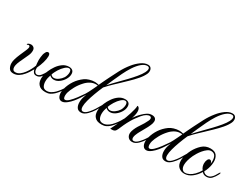

<svg xmlns="http://www.w3.org/2000/svg" viewBox="-57 -1319 2515 1915"><g transform="rotate(30 1200.5 -361.0)"><path d="M111 7Q76 7 61 -18Q46 -43 46 -74Q46 -96 52 -117Q62 -152 77.5 -187.5Q93 -223 107 -255Q109 -260 114 -272.5Q119 -285 120 -297V-300Q120 -308 115.5 -312Q111 -316 106 -316Q98 -316 93 -312Q91 -310 88 -310Q85 -310 85 -313Q85 -322 95 -326Q109 -333 124 -333Q142 -333 155.5 -321.5Q169 -310 169 -287Q169 -258 156 -229.5Q143 -201 130 -173Q119 -150 108 -125.5Q97 -101 92 -79Q89 -66 89 -53Q89 -37 97 -25.5Q105 -14 125 -14Q151 -14 174 -31Q197 -48 216.5 -74Q236 -100 250 -127.5Q264 -155 271 -175Q270 -183 268 -199.5Q266 -216 266 -237Q266 -253 268 -270.5Q270 -288 274 -306Q277 -317 286 -334Q295 -351 309 -351Q320 -353 326 -343.5Q332 -334 332 -318Q332 -287 320 -245Q308 -203 288 -162Q287 -133 296.5 -117Q306 -101 322 -101Q346 -101 366.5 -127Q387 -153 401 -182Q408 -195 413 -195Q416 -195 416 -191Q416 -184 411 -175Q401 -155 389.5 -134.5Q378 -114 361.5 -101Q345 -88 321 -88Q300 -88 289 -102Q278 -116 275 -135Q262 -112 248.5 -91Q235 -70 222 -55Q200 -28 172.5 -10.5Q145 7 111 7Z M483 8Q425 8 401 -22Q389 -35 384 -53Q379 -71 379 -90Q379 -114 385 -138.5Q391 -163 400 -184Q414 -217 437 -250.5Q460 -284 492.5 -307Q525 -330 564 -330Q590 -330 605 -317Q620 -304 620 -277Q620 -246 601 -214.5Q582 -183 553 -162Q524 -141 493 -141Q465 -141 444 -161Q438 -145 434 -125.5Q430 -106 430 -86Q430 -55 442.5 -32Q455 -9 488 -9Q512 -9 534.5 -21.5Q557 -34 575 -52Q595 -73 613 -97Q631 -121 648 -153Q650 -156 651 -156Q655 -156 655 -147Q655 -141 651 -134Q636 -107 616 -79.5Q596 -52 575 -32Q556 -14 534 -3Q512 8 483 8ZM449 -176Q456 -166 465.5 -161.5Q475 -157 485 -157Q509 -157 535 -175.5Q561 -194 577 -219Q584 -230 589.5 -248Q595 -266 595 -282Q595 -296 589.5 -306.5Q584 -317 568 -317Q550 -317 525.5 -295Q501 -273 479 -238Q472 -226 463.5 -210Q455 -194 449 -176Z M892 7Q858 7 843 -16.5Q828 -40 828 -75Q828 -110 840 -144L850 -173L813 -116Q799 -94 776.5 -66.5Q754 -39 729 -19Q697 7 671 7Q646 7 632.5 -14Q619 -35 619 -67Q619 -89 625 -111Q640 -167 671 -213.5Q702 -260 749 -294Q769 -309 800 -318.5Q831 -328 862 -328Q874 -328 886 -326Q898 -324 908 -321Q916 -339 926.5 -361Q937 -383 947.5 -404.5Q958 -426 965 -440Q985 -481 1015 -538Q1045 -595 1085 -644Q1116 -683 1156.5 -712.5Q1197 -742 1235 -742Q1258 -742 1269.5 -728Q1281 -714 1281 -694Q1281 -676 1274 -661Q1258 -625 1223.5 -585Q1189 -545 1149.5 -507.5Q1110 -470 1079 -440Q1053 -415 1033 -396.5Q1013 -378 996 -360Q979 -342 959 -320Q937 -270 918.5 -220Q900 -170 888.5 -127Q877 -84 877 -55Q877 -14 902 -11Q919 -11 934 -22Q949 -33 960 -46Q983 -71 1002 -101Q1021 -131 1040 -165Q1043 -169 1046 -169Q1050 -169 1050 -163Q1050 -158 1048 -155Q1030 -122 1009.5 -89Q989 -56 960 -27Q947 -14 930 -3.5Q913 7 892 7ZM975 -355Q998 -381 1018 -401.5Q1038 -422 1067 -452Q1095 -480 1131.5 -518Q1168 -556 1200.5 -595Q1233 -634 1248 -664Q1260 -688 1260 -703Q1260 -728 1235 -728Q1204 -728 1170.5 -699.5Q1137 -671 1105 -622Q1078 -580 1054 -530.5Q1030 -481 1010 -435Q990 -389 975 -355ZM692 -24Q710 -24 735.5 -48.5Q761 -73 788.5 -109.5Q816 -146 839 -181Q846 -191 857.5 -214Q869 -237 882 -263.5Q895 -290 904 -310Q898 -312 892.5 -312Q887 -312 881 -312Q850 -312 819.5 -295.5Q789 -279 765 -252Q731 -215 708 -172.5Q685 -130 676 -98Q671 -80 671 -61Q671 -46 675.5 -35Q680 -24 692 -24Z M1130 8Q1072 8 1048 -22Q1036 -35 1031 -53Q1026 -71 1026 -90Q1026 -114 1032 -138.5Q1038 -163 1047 -184Q1061 -217 1084 -250.5Q1107 -284 1139.5 -307Q1172 -330 1211 -330Q1237 -330 1252 -317Q1267 -304 1267 -277Q1267 -246 1248 -214.5Q1229 -183 1200 -162Q1171 -141 1140 -141Q1112 -141 1091 -161Q1085 -145 1081 -125.5Q1077 -106 1077 -86Q1077 -55 1089.5 -32Q1102 -9 1135 -9Q1159 -9 1181.5 -21.5Q1204 -34 1222 -52Q1242 -73 1260 -97Q1278 -121 1295 -153Q1297 -156 1298 -156Q1302 -156 1302 -147Q1302 -141 1298 -134Q1283 -107 1263 -79.5Q1243 -52 1222 -32Q1203 -14 1181 -3Q1159 8 1130 8ZM1096 -176Q1103 -166 1112.5 -161.5Q1122 -157 1132 -157Q1156 -157 1182 -175.5Q1208 -194 1224 -219Q1231 -230 1236.5 -248Q1242 -266 1242 -282Q1242 -296 1236.5 -306.5Q1231 -317 1215 -317Q1197 -317 1172.5 -295Q1148 -273 1126 -238Q1119 -226 1110.5 -210Q1102 -194 1096 -176Z M1480 6Q1451 6 1434.5 -12Q1418 -30 1418 -57Q1418 -70 1423 -87Q1437 -131 1467.5 -174.5Q1498 -218 1518 -261Q1525 -275 1525 -286Q1525 -297 1518.5 -302.5Q1512 -308 1503 -308Q1490 -308 1470.5 -297.5Q1451 -287 1426 -258Q1411 -240 1392 -214Q1373 -188 1361 -167Q1341 -133 1325 -98.5Q1309 -64 1297 -35Q1287 -12 1273 -5.5Q1259 1 1246 0Q1233 -1 1226 0Q1254 -55 1281 -116Q1308 -177 1327 -238Q1336 -266 1342 -292.5Q1348 -319 1347 -327V-329Q1347 -337 1355 -333Q1368 -326 1373 -312.5Q1378 -299 1378 -282Q1378 -263 1373 -241.5Q1368 -220 1361 -203Q1374 -221 1389 -239.5Q1404 -258 1422 -275Q1443 -296 1467 -311.5Q1491 -327 1519 -327Q1546 -327 1558.5 -315Q1571 -303 1571 -283Q1571 -262 1559 -235Q1546 -204 1527.5 -173Q1509 -142 1494 -113Q1491 -107 1484.5 -94.5Q1478 -82 1473 -67Q1471 -60 1469 -52.5Q1467 -45 1467 -37Q1467 -27 1471.5 -18.5Q1476 -10 1489 -10Q1506 -10 1521.5 -21.5Q1537 -33 1548 -46Q1571 -71 1590.5 -101.5Q1610 -132 1629 -166Q1632 -170 1633 -170Q1637 -170 1637 -161Q1637 -155 1635 -152Q1617 -119 1597 -87.5Q1577 -56 1548 -27Q1535 -14 1518 -4Q1501 6 1480 6Z M1865 7Q1831 7 1816 -16.5Q1801 -40 1801 -75Q1801 -110 1813 -144L1823 -173L1786 -116Q1772 -94 1749.5 -66.5Q1727 -39 1702 -19Q1670 7 1644 7Q1619 7 1605.5 -14Q1592 -35 1592 -67Q1592 -89 1598 -111Q1613 -167 1644 -213.5Q1675 -260 1722 -294Q1742 -309 1773 -318.5Q1804 -328 1835 -328Q1847 -328 1859 -326Q1871 -324 1881 -321Q1889 -339 1899.5 -361Q1910 -383 1920.5 -404.5Q1931 -426 1938 -440Q1958 -481 1988 -538Q2018 -595 2058 -644Q2089 -683 2129.5 -712.5Q2170 -742 2208 -742Q2231 -742 2242.5 -728Q2254 -714 2254 -694Q2254 -676 2247 -661Q2231 -625 2196.5 -585Q2162 -545 2122.5 -507.5Q2083 -470 2052 -440Q2026 -415 2006 -396.5Q1986 -378 1969 -360Q1952 -342 1932 -320Q1910 -270 1891.5 -220Q1873 -170 1861.5 -127Q1850 -84 1850 -55Q1850 -14 1875 -11Q1892 -11 1907 -22Q1922 -33 1933 -46Q1956 -71 1975 -101Q1994 -131 2013 -165Q2016 -169 2019 -169Q2023 -169 2023 -163Q2023 -158 2021 -155Q2003 -122 1982.5 -89Q1962 -56 1933 -27Q1920 -14 1903 -3.5Q1886 7 1865 7ZM1948 -355Q1971 -381 1991 -401.5Q2011 -422 2040 -452Q2068 -480 2104.5 -518Q2141 -556 2173.5 -595Q2206 -634 2221 -664Q2233 -688 2233 -703Q2233 -728 2208 -728Q2177 -728 2143.5 -699.5Q2110 -671 2078 -622Q2051 -580 2027 -530.5Q2003 -481 1983 -435Q1963 -389 1948 -355ZM1665 -24Q1683 -24 1708.5 -48.5Q1734 -73 1761.5 -109.5Q1789 -146 1812 -181Q1819 -191 1830.5 -214Q1842 -237 1855 -263.5Q1868 -290 1877 -310Q1871 -312 1865.5 -312Q1860 -312 1854 -312Q1823 -312 1792.5 -295.5Q1762 -279 1738 -252Q1704 -215 1681 -172.5Q1658 -130 1649 -98Q1644 -80 1644 -61Q1644 -46 1648.5 -35Q1653 -24 1665 -24Z M2088 20Q2050 20 2022.5 -4.5Q1995 -29 1995 -80Q1995 -112 2006.5 -146.5Q2018 -181 2032 -208Q2058 -257 2097.5 -293.5Q2137 -330 2192 -330Q2245 -330 2266 -301Q2287 -272 2287 -230Q2287 -213 2284 -195Q2276 -146 2251 -100Q2258 -90 2269.5 -83.5Q2281 -77 2295 -77Q2319 -77 2336 -90Q2353 -103 2365.5 -122.5Q2378 -142 2387 -159Q2393 -170 2398 -170Q2401 -170 2401 -166Q2401 -162 2395 -148Q2378 -114 2355 -89Q2332 -64 2295 -64Q2261 -64 2243 -88Q2215 -42 2175 -11Q2135 20 2088 20ZM2090 8Q2139 8 2187 -40Q2201 -54 2212.5 -69.5Q2224 -85 2233 -101Q2220 -116 2214.5 -133.5Q2209 -151 2209 -167Q2209 -192 2218 -211.5Q2227 -231 2243 -231Q2251 -231 2258.5 -223Q2266 -215 2268 -198Q2271 -212 2271 -228Q2271 -266 2257 -288.5Q2243 -311 2210 -311Q2190 -311 2169 -295.5Q2148 -280 2129.5 -258Q2111 -236 2097 -213Q2083 -190 2076 -175Q2059 -138 2051.5 -109Q2044 -80 2044 -58Q2044 -26 2057.5 -9Q2071 8 2090 8Z"/></g></svg>

Font: MonteCarlo
Style: Regular
Weight: 400
Designer: Robert E. Leuschke
Foundry: Robert E. Leuschke
Version: Version 1.010; ttfautohint (v1.8.3)